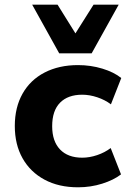

<svg xmlns="http://www.w3.org/2000/svg" viewBox="-20 -786 551 817"><path d="M312 11Q230 11 169.5 -21.5Q109 -54 76 -112.5Q43 -171 43 -250Q43 -329 76 -387.5Q109 -446 170 -477.5Q231 -509 312 -509Q366 -509 415.5 -494Q465 -479 496 -454L452 -342Q427 -361 394 -372Q361 -383 330 -383Q269 -383 235.5 -349Q202 -315 202 -249Q202 -185 235.5 -150Q269 -115 330 -115Q361 -115 393.5 -126Q426 -137 451 -156L495 -44Q464 -20 415 -4.5Q366 11 312 11ZM232 -559 117 -766H225L301 -644L378 -766H485L370 -559Z"/></svg>

Font: Nunito Sans 9pt ExtraBold
Style: Regular
Weight: 800
Version: Version 3.101;gftools[0.9.27]